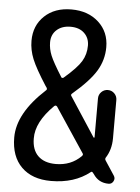

<svg xmlns="http://www.w3.org/2000/svg" viewBox="-53 -782 607 834"><g transform="rotate(5 250.0 -365.0)"><path d="M325.2 -109.4Q332 -116.2 327.1 -122.1L199.2 -314.5Q193.4 -321.3 186.5 -315.4Q109.4 -239.3 110.4 -168Q110.4 -118.2 137.7 -91.8Q165 -65.4 214.8 -65.4Q281.2 -65.4 325.2 -109.4ZM144.5 -589.8Q144.5 -561.5 156.2 -532.7Q168 -503.9 206.1 -443.4Q207 -440.4 210.9 -440.4Q214.8 -440.4 216.8 -442.4Q272.5 -490.2 291 -521Q309.6 -551.8 309.6 -589.8Q309.6 -623 287.6 -644Q265.6 -665 228 -665Q190.4 -665 167.5 -644.5Q144.5 -624 144.5 -589.8ZM429.7 -99.6 470.7 -37.1Q478.5 -25.4 471.7 -12.7Q464.8 0 451.2 0Q407.2 0 383.8 -36.1L378.9 -42Q375 -47.9 370.1 -43.9Q302.7 9.8 200.2 9.8Q118.2 9.8 71.8 -36.1Q25.4 -82 25.4 -165Q25.4 -270.5 144.5 -379.9Q151.4 -384.8 146.5 -392.6L141.6 -399.4Q95.7 -470.7 79.6 -510.3Q63.5 -549.8 63.5 -589.8Q63.5 -656.2 107.9 -698.2Q152.3 -740.2 225.1 -740.2Q297.9 -740.2 343.8 -698.2Q389.6 -656.2 389.6 -589.8Q389.6 -534.2 360.8 -486.3Q332 -438.5 259.8 -377Q252 -371.1 257.8 -364.3L368.2 -195.3Q369.1 -193.4 371.1 -193.8Q373 -194.3 373 -196.3V-365.2Q373 -381.8 384.8 -393.6Q396.5 -405.3 413.1 -405.3Q429.7 -405.3 441.4 -393.6Q453.1 -381.8 453.1 -365.2V-198.2Q453.1 -148.4 428.7 -111.3Q425.8 -105.5 429.7 -99.6Z"/></g></svg>

Font: Rounded Mgen+ 1m regular
Style: Regular
Weight: 400
Designer: [Source Han Sans]
Ryoko NISHIZUKA  (kana & ideographs); Paul D. Hunt (Latin, Greek & Cyrillic); Wenlong ZHANG  (bopomofo
Version: Version 1.059.20150602